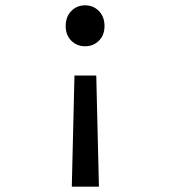

<svg xmlns="http://www.w3.org/2000/svg" viewBox="-20 -518 640 722"><path d="M227 -420Q227 -455 248 -476.5Q269 -498 300 -498Q331 -498 352 -476.5Q373 -455 373 -420Q373 -386 352 -365Q331 -344 300 -344Q269 -344 248 -365Q227 -386 227 -420ZM260 -234H342L352 184H250Z"/></svg>

Font: Office Code Pro
Style: Regular
Weight: 400
Designer: Nathan Rutzky & Paul D. Hunt
Foundry: Adobe Systems Incorporated
Version: Version 1.004